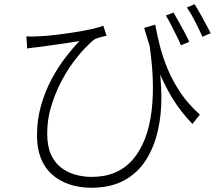

<svg xmlns="http://www.w3.org/2000/svg" viewBox="-20 -825 1040 903"><path d="M710 -709Q718 -665 731.5 -611Q745 -557 768.5 -500.5Q792 -444 829 -389Q866 -334 920 -286L885 -242Q829 -300 788.5 -367Q748 -434 717 -515Q686 -596 658 -694ZM104 -654Q126 -652 156 -654Q188 -655 232.5 -660Q277 -665 323 -672Q369 -679 407.5 -687.5Q446 -696 466 -704L481 -657Q471 -655 454 -650.5Q437 -646 426 -641Q408 -628 380 -599Q352 -570 321 -527.5Q290 -485 263.5 -432.5Q237 -380 219.5 -320.5Q202 -261 202 -197Q202 -138 219.5 -99Q237 -60 267 -37Q297 -14 334.5 -3.5Q372 7 411 7Q534 7 604.5 -74.5Q675 -156 693 -304Q711 -452 677 -651L724 -549Q738 -460 739 -373Q740 -286 722 -208.5Q704 -131 665.5 -71Q627 -11 563.5 23.5Q500 58 410 58Q352 58 304.5 41.5Q257 25 223 -6Q189 -37 171.5 -82.5Q154 -128 154 -187Q154 -262 173 -328.5Q192 -395 222 -451.5Q252 -508 287 -553.5Q322 -599 354 -632Q326 -627 288.5 -621.5Q251 -616 217 -611.5Q183 -607 163 -604Q149 -603 136 -601Q123 -599 108 -597ZM796 -766Q806 -749 820 -724Q834 -699 847.5 -674Q861 -649 870 -628L831 -612Q822 -634 809 -659.5Q796 -685 783.5 -710Q771 -735 760 -752ZM895 -805Q911 -780 933 -740Q955 -700 971 -669L932 -652Q917 -686 897 -725Q877 -764 859 -790Z"/></svg>

Font: Noto Sans SC Thin Light
Style: Regular
Weight: 300
Version: Version 2.004-H2;hotconv 1.0.118;makeotfexe 2.5.65603